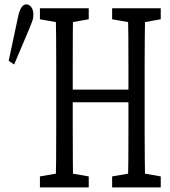

<svg xmlns="http://www.w3.org/2000/svg" viewBox="-20 -773 761 862"><path d="M19 -500 62.5 -704.1Q69.3 -731.4 78.4 -742.4Q87.4 -753.4 97.7 -753.4Q110.8 -753.4 120.4 -741Q129.9 -728.5 129.9 -707.5Q129.9 -691.9 125.7 -680.2Q121.6 -668.5 112.3 -646L43.5 -483.4ZM159.2 68.4V19L260.7 1.5H276.9L378.4 19V68.4ZM230 68.4Q231.4 7.3 231.9 -54Q232.4 -115.2 232.4 -178Q232.4 -240.7 232.4 -303.2V-362.3Q232.4 -424.8 232.4 -487.1Q232.4 -549.3 231.9 -611.8Q231.4 -674.3 230 -735.8H308.1Q307.1 -675.8 306.9 -613.3Q306.6 -550.8 306.6 -488.3Q306.6 -425.8 306.6 -362.3V-326.7Q306.6 -253.4 306.6 -186.8Q306.6 -120.1 307.1 -57.1Q307.6 5.9 308.1 68.4ZM268.6 -314V-370.6H592.3V-314ZM483.4 68.4V19L585 1.5H601.1L701.7 19V68.4ZM554.2 68.4Q555.7 7.3 556.2 -55.2Q556.6 -117.7 556.6 -184.6Q556.6 -251.5 556.6 -326.7V-362.3Q556.6 -424.8 556.6 -487.1Q556.6 -549.3 556.2 -611.8Q555.7 -674.3 554.2 -735.8H631.8Q630.9 -675.8 630.1 -613.3Q629.4 -550.8 629.4 -488.3Q629.4 -425.8 629.4 -362.3V-303.2Q629.4 -242.2 629.4 -179.9Q629.4 -117.7 630.1 -55.9Q630.9 5.9 631.8 68.4ZM159.2 -686.5V-735.8H378.4V-686.5L276.9 -668.5H260.7ZM483.4 -686.5V-735.8H701.7V-686.5L601.1 -668.5H585Z"/></svg>

Font: Scarab Serif
Style: Regular
Weight: 400
Designer: John Roberts
Foundry: Scarab
Version: 1.0